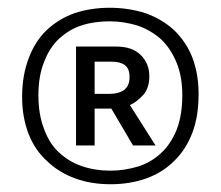

<svg xmlns="http://www.w3.org/2000/svg" viewBox="-20 -707 569 495"><path d="M492 -465C492 -427 487 -394 476 -365C465 -336 449 -311 429 -292C409 -272 385 -257 357 -247C329 -237 298 -232 265 -232C232 -232 201 -237 174 -247C146 -257 122 -272 102 -291C81 -310 65 -333 54 -361C43 -389 37 -421 37 -457C37 -495 43 -528 54 -557C65 -586 80 -610 100 -629C120 -648 144 -663 172 -673C199 -682 230 -687 263 -687C296 -687 327 -682 355 -673C383 -663 407 -649 428 -630C448 -611 464 -588 475 -561C486 -533 492 -501 492 -465ZM450 -461C450 -494 445 -522 435 -546C425 -570 412 -590 395 -606C378 -621 358 -633 335 -641C312 -648 288 -652 263 -652C238 -652 214 -649 192 -642C169 -635 150 -623 133 -608C116 -592 103 -572 94 -548C84 -524 79 -495 79 -461C79 -428 84 -400 93 -376C102 -351 114 -331 131 -315C148 -299 167 -287 190 -279C213 -271 238 -267 265 -267C290 -267 314 -271 337 -278C359 -285 379 -297 396 -313C413 -329 426 -349 436 -374C445 -398 450 -427 450 -461ZM176 -332V-587H279C307 -587 328 -580 343 -565C358 -550 365 -532 365 -510C365 -491 360 -475 350 -463C339 -451 328 -442 315 -436L381 -332H323L267 -427H224V-332ZM224 -548V-465H262C277 -465 290 -468 300 -475C309 -482 314 -493 314 -508C314 -523 310 -533 302 -539C294 -545 283 -548 268 -548Z"/></svg>

Font: Holmes&Hills Bold
Style: Bold
Weight: 500
Designer: Noopur Datye, Girish Dalvi, Yashodeep Gholap, Pallavi Karambelkar
Foundry: Ek Type
Version: ""